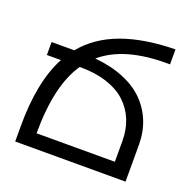

<svg xmlns="http://www.w3.org/2000/svg" viewBox="-128 -856 994 986"><g transform="rotate(20 369.5 -363.0)"><path d="M240.2 -473.1H235.8Q144 -340.3 144 -77.1H571.8V-189.9Q571.8 -252.4 551 -304Q530.3 -355.5 489.7 -393.3Q449.2 -431.2 385.5 -452.1Q321.8 -473.1 240.2 -473.1ZM132.8 -473.1H56.2V-543.9H180.2Q254.9 -634.3 375.5 -678.7Q496.1 -723.1 667 -726.1V-644Q420.4 -648.4 295.9 -541Q384.3 -533.2 453.6 -504.6Q522.9 -476.1 567.4 -431.2Q611.8 -386.2 635 -328.1Q658.2 -270 658.2 -202.1V0H55.2V-77.1Q53.7 -325.7 132.8 -473.1Z"/></g></svg>

Font: Telcell.Market
Style: Regular
Weight: 400
Designer: Rasmus Andersson, Sedrak Mkrtchyan
Version: Version 3.019;git-0a5106e0b